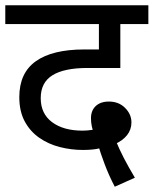

<svg xmlns="http://www.w3.org/2000/svg" viewBox="-20 -642 581 726"><path d="M414 64Q392 22 376 -20.5Q360 -63 350 -97L337 -133Q330 -150 327 -165Q324 -180 324 -195Q324 -224 342 -241Q360 -258 392 -258Q429 -258 453 -234Q477 -210 477 -179Q477 -152 460.5 -131Q444 -110 412 -96L395 -92Q371 -84 349 -79.5Q327 -75 293 -75Q249 -75 206 -86Q163 -97 128.5 -121Q94 -145 73.5 -183Q53 -221 53 -275Q53 -366 115.5 -410.5Q178 -455 299 -455H370L354 -420V-551H0V-622H541V-551H435V-385H311Q223 -385 178.5 -357.5Q134 -330 134 -271Q134 -212 177 -180Q220 -148 292 -148Q309 -148 329.5 -151Q350 -154 372 -164L417 -112Q431 -78 448 -45Q465 -12 490 30Z"/></svg>

Font: uhindi85
Style: Book
Weight: 400
Designer: Jelle Bosma - Monotype Design Team
Foundry: Monotype Imaging Inc.
Version: Version 2.003